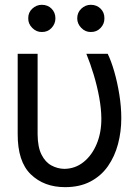

<svg xmlns="http://www.w3.org/2000/svg" viewBox="-20 -770 579 800"><path d="M53.7 -545.9H136.7V-210Q137.2 -156.7 153.1 -125.5Q168.9 -94.2 194.3 -80.6Q219.7 -66.9 248 -66.4Q293.5 -66.9 328.4 -95Q363.3 -123 383.1 -170.7Q402.8 -218.3 402.3 -277.3Q401.9 -317.9 393.3 -364.5Q384.8 -411.1 370.6 -458.3Q356.4 -505.4 339.8 -545.9H428.7Q443.4 -516.1 456.3 -471.2Q469.2 -426.3 477.3 -375.5Q485.4 -324.7 485.4 -277.3Q485.4 -221.2 471.7 -169.7Q458 -118.2 429.7 -77.6Q401.4 -37.1 356.9 -13.7Q312.5 9.8 251 9.8Q163.6 9.8 108.4 -43.5Q53.2 -96.7 53.7 -211.9ZM154.3 -636.7Q131.8 -636.2 114.5 -653.6Q97.2 -670.9 97.7 -693.4Q97.2 -717.8 114.5 -733.9Q131.8 -750 154.3 -750Q178.7 -750 194.8 -733.9Q210.9 -717.8 210.9 -693.4Q210.9 -670.9 194.8 -653.6Q178.7 -636.2 154.3 -636.7ZM358.4 -636.7Q335.9 -636.2 318.8 -653.6Q301.8 -670.9 301.8 -693.4Q301.8 -717.8 318.8 -733.9Q335.9 -750 358.4 -750Q382.8 -750 399.2 -733.9Q415.5 -717.8 415 -693.4Q415.5 -670.9 399.2 -653.6Q382.8 -636.2 358.4 -636.7Z"/></svg>

Font: Inter Tight
Style: Regular
Weight: 400
Designer: Rasmus Andersson
Foundry: rsms
Version: Version 3.002